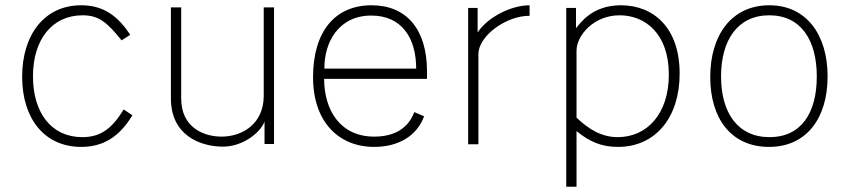

<svg xmlns="http://www.w3.org/2000/svg" viewBox="-20 -547 3216 728"><path d="M288 -527C148 -527 64 -415 64 -256C64 -98 148 10 288 10C373 10 434 -30 482 -110L449 -132C405 -60 362 -27 292 -27C175 -27 105 -119 105 -258C105 -396 177 -489 293 -489C353 -489 385 -464 441 -394L474 -415C428 -484 375 -527 288 -527Z M823 9C899 10 967 -43 983 -86V-1H1019V-519H980V-182C979 -78 900 -29 820 -29C757 -29 667 -60 667 -174V-519H628V-174C628 -35 737 8 823 9Z M1209 -248H1599V-277C1599 -436 1521 -527 1389 -527C1248 -527 1167 -425 1167 -254C1167 -85 1264 10 1399 10C1491 10 1561 -32 1588 -106L1551 -122C1529 -64 1480 -29 1399 -29C1269 -29 1209 -131 1209 -248ZM1210 -287C1209 -384 1262 -488 1388 -488C1504 -488 1558 -402 1558 -287Z M1755 0H1794V-342C1794 -411 1900 -488 1988 -487V-527C1920 -527 1831 -484 1791 -424V-517H1755Z M2127 161H2166V-50C2217 -8 2263 10 2323 10C2466 10 2557 -102 2557 -268C2557 -441 2459 -527 2334 -527C2225 -527 2180 -459 2164 -440V-517H2127ZM2322 -27C2262 -27 2213 -56 2166 -101V-355C2166 -413 2232 -489 2329 -489C2427 -489 2516 -419 2516 -264C2516 -116 2434 -27 2322 -27Z M2896 10C3038 10 3118 -99 3118 -257C3118 -415 3038 -527 2897 -527C2754 -527 2673 -414 2673 -255C2673 -98 2752 10 2896 10ZM2898 -27C2777 -27 2714 -120 2714 -257C2714 -395 2777 -489 2897 -489C3016 -489 3077 -396 3077 -257C3077 -119 3018 -27 2898 -27Z"/></svg>

Font: United Sans Thin
Style: Regular
Weight: 100
Designer: Pablo Impallari, Rodrigo Fuenzalida (Modified by Dan O. Williams)
Version: Version 1.000;PS 001.000;hotconv 1.0.88;makeotf.lib2.5.64775